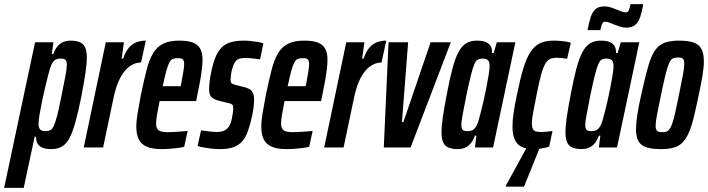

<svg xmlns="http://www.w3.org/2000/svg" viewBox="-76 -715 3433 931"><path d="M-56 196 94 -510H183L175 -453H182Q192 -479 205 -493Q218 -507 233.5 -512.5Q249 -518 264 -518Q292 -518 309.5 -511Q327 -504 336 -486.5Q345 -469 345 -437Q345 -406 338.5 -362Q332 -318 320 -255Q305 -180 291.5 -129.5Q278 -79 262.5 -48.5Q247 -18 225.5 -5Q204 8 173 8Q146 8 129.5 1Q113 -6 105.5 -20Q98 -34 99 -52H92L39 196ZM144 -79Q158 -79 167.5 -83.5Q177 -88 185 -105Q193 -122 202 -157.5Q211 -193 223 -255Q236 -317 242 -350.5Q248 -384 248 -401Q248 -414 244.5 -420.5Q241 -427 234.5 -429Q228 -431 217 -431Q205 -431 196 -427Q187 -423 180 -413Q173 -403 167 -385Q163 -371 156 -344.5Q149 -318 141.5 -285.5Q134 -253 127 -219.5Q120 -186 115.5 -158Q111 -130 111 -115Q111 -94 119.5 -86.5Q128 -79 144 -79Z M330 0 437 -510H525L514 -431H521Q533 -466 550 -485Q567 -504 588 -511Q609 -518 631 -518L608 -412Q586 -412 566 -401.5Q546 -391 529 -371Q512 -351 498.5 -319.5Q485 -288 476 -247L424 0Z M707 8Q662 8 635 -4Q608 -16 596.5 -40Q585 -64 585 -100Q585 -129 591.5 -167.5Q598 -206 607 -254Q622 -326 635 -376.5Q648 -427 667 -458Q686 -489 716 -503.5Q746 -518 793 -518Q835 -518 859.5 -508.5Q884 -499 895 -478.5Q906 -458 906 -424Q906 -406 903 -380.5Q900 -355 894.5 -323.5Q889 -292 881 -255L875 -225H698Q690 -185 685.5 -159.5Q681 -134 681 -116Q681 -99 687 -90Q693 -81 705.5 -77.5Q718 -74 736 -74Q747 -74 765.5 -75Q784 -76 803.5 -77.5Q823 -79 834 -80L817 -3Q805 0 786.5 2.5Q768 5 747.5 6.5Q727 8 707 8ZM713 -297H800L804 -316Q809 -343 813 -367.5Q817 -392 817 -405Q817 -417 813.5 -423Q810 -429 803.5 -431Q797 -433 786 -433Q772 -433 762.5 -429.5Q753 -426 745.5 -412.5Q738 -399 730.5 -371.5Q723 -344 713 -297Z M989 8Q970 8 949 5.5Q928 3 910.5 0Q893 -3 882 -7L899 -83Q903 -82 912 -81Q921 -80 932.5 -78.5Q944 -77 955 -76Q966 -75 975 -75Q994 -75 1008.5 -80.5Q1023 -86 1033 -100Q1043 -114 1048 -139Q1051 -153 1053 -167Q1055 -181 1055 -190Q1055 -205 1049 -209Q1043 -213 1032 -215L984 -227Q960 -233 949 -244.5Q938 -256 938 -282Q938 -297 940.5 -320Q943 -343 949 -370Q958 -412 970 -440.5Q982 -469 1000 -486Q1018 -503 1044 -510.5Q1070 -518 1106 -518Q1123 -518 1140.5 -516Q1158 -514 1174.5 -511.5Q1191 -509 1201 -505L1185 -427Q1176 -428 1163 -430Q1150 -432 1136.5 -433Q1123 -434 1111 -434Q1094 -434 1082 -429.5Q1070 -425 1062 -411.5Q1054 -398 1048 -374Q1045 -361 1043.5 -349Q1042 -337 1042 -328Q1042 -315 1048 -310.5Q1054 -306 1064 -304L1110 -292Q1123 -289 1133.5 -283Q1144 -277 1150 -265Q1156 -253 1156 -231Q1156 -217 1154 -198Q1152 -179 1147 -155Q1137 -109 1125.5 -77.5Q1114 -46 1096.5 -27.5Q1079 -9 1053.5 -0.5Q1028 8 989 8Z M1313 8Q1268 8 1241 -4Q1214 -16 1202.5 -40Q1191 -64 1191 -100Q1191 -129 1197.5 -167.5Q1204 -206 1213 -254Q1228 -326 1241 -376.5Q1254 -427 1273 -458Q1292 -489 1322 -503.5Q1352 -518 1399 -518Q1441 -518 1465.5 -508.5Q1490 -499 1501 -478.5Q1512 -458 1512 -424Q1512 -406 1509 -380.5Q1506 -355 1500.5 -323.5Q1495 -292 1487 -255L1481 -225H1304Q1296 -185 1291.5 -159.5Q1287 -134 1287 -116Q1287 -99 1293 -90Q1299 -81 1311.5 -77.5Q1324 -74 1342 -74Q1353 -74 1371.5 -75Q1390 -76 1409.5 -77.5Q1429 -79 1440 -80L1423 -3Q1411 0 1392.5 2.5Q1374 5 1353.5 6.5Q1333 8 1313 8ZM1319 -297H1406L1410 -316Q1415 -343 1419 -367.5Q1423 -392 1423 -405Q1423 -417 1419.5 -423Q1416 -429 1409.5 -431Q1403 -433 1392 -433Q1378 -433 1368.5 -429.5Q1359 -426 1351.5 -412.5Q1344 -399 1336.5 -371.5Q1329 -344 1319 -297Z M1496 0 1603 -510H1691L1680 -431H1687Q1699 -466 1716 -485Q1733 -504 1754 -511Q1775 -518 1797 -518L1774 -412Q1752 -412 1732 -401.5Q1712 -391 1695 -371Q1678 -351 1664.5 -319.5Q1651 -288 1642 -247L1590 0Z M1785 0 1808 -510H1903L1873 -123H1880L2012 -510H2110L1915 0Z M2146 8Q2118 8 2100 1Q2082 -6 2073.5 -23.5Q2065 -41 2065 -73Q2065 -105 2071.5 -149Q2078 -193 2090 -255Q2104 -330 2117.5 -381Q2131 -432 2147 -462Q2163 -492 2184.5 -505Q2206 -518 2236 -518Q2264 -518 2280 -511Q2296 -504 2303.5 -490.5Q2311 -477 2310 -458H2318L2333 -510H2423L2315 0H2227L2234 -57H2227Q2218 -32 2204.5 -17.5Q2191 -3 2176 2.5Q2161 8 2146 8ZM2192 -79Q2204 -79 2213 -83Q2222 -87 2229.5 -97Q2237 -107 2243 -125Q2247 -139 2254 -165.5Q2261 -192 2268.5 -224.5Q2276 -257 2282.5 -290.5Q2289 -324 2293.5 -352Q2298 -380 2298 -395Q2298 -416 2289.5 -423.5Q2281 -431 2265 -431Q2252 -431 2242 -426.5Q2232 -422 2224.5 -405Q2217 -388 2208 -352.5Q2199 -317 2186 -255Q2174 -194 2167.5 -160Q2161 -126 2161 -109Q2161 -96 2164.5 -89.5Q2168 -83 2175 -81Q2182 -79 2192 -79Z M2513 8Q2475 8 2452.5 -3.5Q2430 -15 2419.5 -39.5Q2409 -64 2409 -101Q2409 -132 2414.5 -169Q2420 -206 2430 -253Q2446 -332 2461.5 -383Q2477 -434 2496.5 -463.5Q2516 -493 2542.5 -505.5Q2569 -518 2606 -518Q2630 -518 2653 -515.5Q2676 -513 2692 -508L2674 -430Q2662 -432 2648.5 -433.5Q2635 -435 2624 -435Q2605 -435 2592 -429.5Q2579 -424 2568.5 -406.5Q2558 -389 2548 -353.5Q2538 -318 2526 -256Q2516 -204 2509.5 -171Q2503 -138 2503 -117Q2503 -99 2508 -89.5Q2513 -80 2523.5 -77.5Q2534 -75 2551 -75Q2563 -75 2577 -76.5Q2591 -78 2603 -80L2587 -4Q2568 2 2549 5Q2530 8 2513 8ZM2377 190V185L2487 -16H2546V-11L2465 190Z M2747 8Q2719 8 2701 1Q2683 -6 2674.5 -23.5Q2666 -41 2666 -73Q2666 -105 2672.5 -149Q2679 -193 2691 -255Q2705 -330 2718.5 -381Q2732 -432 2748 -462Q2764 -492 2785.5 -505Q2807 -518 2837 -518Q2865 -518 2881 -511Q2897 -504 2904.5 -490.5Q2912 -477 2911 -458H2919L2934 -510H3024L2916 0H2828L2835 -57H2828Q2819 -32 2805.5 -17.5Q2792 -3 2777 2.5Q2762 8 2747 8ZM2793 -79Q2805 -79 2814 -83Q2823 -87 2830.5 -97Q2838 -107 2844 -125Q2848 -139 2855 -165.5Q2862 -192 2869.5 -224.5Q2877 -257 2883.5 -290.5Q2890 -324 2894.5 -352Q2899 -380 2899 -395Q2899 -416 2890.5 -423.5Q2882 -431 2866 -431Q2853 -431 2843 -426.5Q2833 -422 2825.5 -405Q2818 -388 2809 -352.5Q2800 -317 2787 -255Q2775 -194 2768.5 -160Q2762 -126 2762 -109Q2762 -96 2765.5 -89.5Q2769 -83 2776 -81Q2783 -79 2793 -79ZM2773 -569Q2780 -608 2788.5 -633Q2797 -658 2812 -671Q2827 -684 2855 -684Q2873 -684 2887.5 -678.5Q2902 -673 2916 -668Q2927 -663 2938.5 -659Q2950 -655 2958 -655Q2968 -655 2973 -665Q2978 -675 2981 -695H3043Q3037 -658 3028.5 -633Q3020 -608 3004.5 -594.5Q2989 -581 2961 -581Q2944 -581 2930 -586Q2916 -591 2902 -596Q2891 -600 2879.5 -605Q2868 -610 2858 -610Q2849 -610 2844 -599.5Q2839 -589 2835 -569Z M3129 8Q3086 8 3059 -0.5Q3032 -9 3020 -30Q3008 -51 3008 -87Q3008 -116 3014 -157Q3020 -198 3033 -254Q3047 -317 3058.5 -362.5Q3070 -408 3082.5 -438Q3095 -468 3112.5 -485.5Q3130 -503 3155 -510.5Q3180 -518 3216 -518Q3260 -518 3286.5 -509Q3313 -500 3325 -478Q3337 -456 3337 -417Q3337 -389 3330.5 -349Q3324 -309 3312 -254Q3299 -191 3288 -146Q3277 -101 3264 -71.5Q3251 -42 3234 -24.5Q3217 -7 3192 0.5Q3167 8 3129 8ZM3135 -74Q3147 -74 3155.5 -77Q3164 -80 3171 -89.5Q3178 -99 3184.5 -118.5Q3191 -138 3198.5 -171Q3206 -204 3216 -254Q3229 -316 3235.5 -352Q3242 -388 3242 -405Q3242 -418 3239 -425Q3236 -432 3229 -434Q3222 -436 3211 -436Q3195 -436 3185 -430.5Q3175 -425 3167.5 -407Q3160 -389 3151 -352.5Q3142 -316 3129 -254Q3116 -192 3109.5 -157Q3103 -122 3103 -105Q3103 -92 3106.5 -85.5Q3110 -79 3117 -76.5Q3124 -74 3135 -74Z"/></svg>

Font: Saira UltraCondensed
Style: Bold Italic
Weight: 700
Width: 1
Italic angle: -12°
Designer: Hector Gatti with collaboration of the Omnibus-Type team
Foundry: Omnibus-Type
Version: Version 1.101